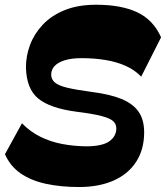

<svg xmlns="http://www.w3.org/2000/svg" viewBox="-20 -764 690 799"><path d="M308.3 14.3Q232 14.3 169.9 0.6Q107.9 -13 64.9 -43.1Q21.9 -73.3 0.7 -122.3L71.4 -251Q105 -216.4 147.1 -195.4Q189.3 -174.3 237.7 -165Q286.1 -155.7 338.4 -155.1Q404.7 -155.1 434.1 -175.5Q463.6 -195.9 464.1 -229Q464.1 -247.1 451.6 -259.3Q439.1 -271.4 403.5 -280.9Q367.9 -290.4 298.1 -299.1Q188.7 -313.4 139.1 -354Q89.6 -394.6 88 -484.7Q88 -531 104.8 -576.5Q121.6 -622 157.1 -660.3Q192.6 -698.6 248.1 -721.4Q303.7 -744.3 380.3 -744.3Q483.6 -744.3 550.6 -713.1Q617.6 -681.9 650.3 -608.7L567.6 -445Q540.3 -473.4 502.4 -490.1Q464.6 -506.9 418.4 -514.4Q372.3 -522 320 -522Q277.4 -522 249.1 -513.1Q220.7 -504.1 206.9 -488.9Q193 -473.6 193 -453.4Q193 -434.3 207.9 -421.1Q222.7 -407.9 259.6 -399Q296.6 -390.1 362.1 -381.4Q438.4 -371.7 486.2 -351.9Q534 -332 556.9 -298.8Q579.9 -265.6 579.9 -213.3Q579.9 -142.3 546.8 -91Q513.7 -39.7 452.9 -12.7Q392.1 14.3 308.3 14.3Z"/></svg>

Font: Savate ExtraLight
Style: Italic
Weight: 200
Italic angle: -11°
Designer: Max Esnée
Foundry: Plomb Type
Version: Version 2.000